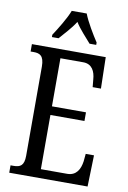

<svg xmlns="http://www.w3.org/2000/svg" viewBox="-100 -990 699 1050"><g transform="rotate(10 249.5 -465.5)"><path d="M129 -784V-771H166C194 -804 228 -838 252 -877C276 -838 310 -804 338 -771H375V-784C350 -822 311 -886 294 -931H211C194 -886 154 -822 129 -784ZM28 0H463L468 -174H422L418 -132C412 -88 392 -49 341 -49H195V-350H384V-398H195V-665H322C371 -665 389 -626 392 -582L396 -540H442L438 -714H28V-673H45C78 -673 103 -664 103 -602V-107C103 -52 81 -41 45 -41H28Z"/></g></svg>

Font: Noto Serif Ethiopic XCn
Style: Regular
Weight: 400
Width: 2
Designer: Monotype Design Team
Foundry: Monotype Imaging Inc.
Version: Version 2.102